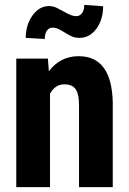

<svg xmlns="http://www.w3.org/2000/svg" viewBox="-20 -769 532 789"><path d="M403.8 -743.2Q403.8 -689 376.2 -651.1Q348.6 -613.3 306.6 -613.3Q291 -613.3 279.1 -617.7Q267.1 -622.1 245.4 -635.7Q223.6 -649.4 214.6 -652.3Q205.6 -655.3 194.8 -655.3Q181.6 -655.3 172.9 -643.3Q164.1 -631.3 164.1 -608.9L85.9 -613.3Q85.9 -667.5 113.8 -705.8Q141.6 -744.1 182.1 -744.1Q192.9 -744.1 202.9 -741Q212.9 -737.8 237.5 -723.9Q262.2 -710 272.9 -706.3Q283.7 -702.6 294.4 -702.6Q307.1 -702.6 316.7 -714.6Q326.2 -726.6 326.2 -749ZM176.8 -528.3 180.7 -476.1Q227.5 -538.1 303.2 -538.1Q439.5 -538.1 443.4 -347.2V0H304.7V-336.9Q304.7 -381.8 291.3 -402.1Q277.8 -422.4 244.1 -422.4Q206.5 -422.4 185.5 -383.8V0H46.9V-528.3Z"/></svg>

Font: TypoPRO Roboto
Style: Bold
Weight: 700
Designer: Google
Version: Version 2.136; 2016